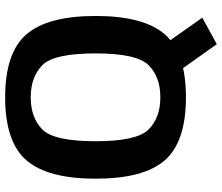

<svg xmlns="http://www.w3.org/2000/svg" viewBox="-77 -643 842 728"><g transform="rotate(-90 344.0 -279.0)"><path d="M540.5 122 641 67 522 -101.5 417 -52ZM339 5Q508 5 577.8 -75.2Q647.5 -155.5 647.5 -337.5Q647.5 -519 577.8 -599.8Q508 -680.5 339 -680.5Q170 -680.5 100.2 -599.8Q30.5 -519 30.5 -337.5Q30.5 -155.5 100.2 -75.2Q170 5 339 5ZM339 -92Q262 -92 217.2 -136.5Q172.5 -181 172.5 -337.5Q172.5 -495.5 217.2 -539.5Q262 -583.5 339 -583.5Q416 -583.5 460.8 -539.5Q505.5 -495.5 505.5 -337.5Q505.5 -181 460.8 -136.5Q416 -92 339 -92Z"/></g></svg>

Font: Anybody UltraCondensed Thin SemiBold
Style: Regular
Weight: 600
Version: Version 1.111